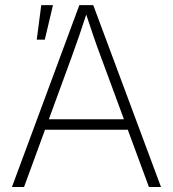

<svg xmlns="http://www.w3.org/2000/svg" viewBox="-20 -748 692 768"><path d="M27.8 0 297.4 -727.5H353L624 0H575.7L383.8 -520Q369.1 -559.1 353.3 -605Q337.4 -650.9 318.8 -708H331.1Q312.5 -650.9 296.6 -604.7Q280.8 -558.6 266.6 -520L76.2 0ZM143.6 -229V-271H508.3V-229ZM127 -589.4 145 -727.5H191.9L159.2 -589.4Z"/></svg>

Font: Inter 16pt ExtraLight
Style: Regular
Weight: 250
Version: Version 4.001;git-66647c0bb